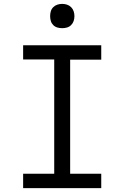

<svg xmlns="http://www.w3.org/2000/svg" viewBox="-20 -968 640 988"><path d="M99 0V-74H259V-662H99V-735H501V-661H341V-74H501V0ZM300 -823Q287 -823 275 -826.5Q263 -830 254 -839Q245 -848 241.5 -860Q238 -872 238 -885Q238 -898 241.5 -910Q245 -922 254 -931Q263 -940 275 -944Q287 -948 300 -948Q313 -948 325 -944Q337 -940 346 -931Q355 -922 359 -910Q363 -898 363 -885Q363 -872 359 -860Q355 -848 346 -839Q337 -830 325 -826.5Q313 -823 300 -823Z"/></svg>

Font: Iosevka Meiseki Sans
Style: Regular
Weight: 400
Monospace: yes
Designer: Belleve Invis
Foundry: Belleve Invis
Version: Version 11.2.6; ttfautohint (v1.8.4)